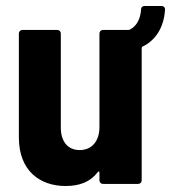

<svg xmlns="http://www.w3.org/2000/svg" viewBox="-20 -614 571 641"><path d="M519 -594H463C456 -594 451 -590 451 -582C448 -543 431 -524 413 -515C411 -514 409 -514 407 -514H324C317 -514 312 -509 312 -502V-190C312 -143 287 -113 246 -113C206 -113 183 -142 183 -188V-502C183 -509 178 -514 171 -514H55C48 -514 43 -509 43 -502V-155C43 -43 114 7 199 7C246 7 282 -7 306 -39C309 -43 312 -42 312 -38V-12C312 -5 317 0 324 0H441C448 0 453 -5 453 -12V-453C453 -455 454 -458 457 -459C496 -478 527 -518 531 -582C531 -590 526 -594 519 -594Z"/></svg>

Font: Barlow Semi Condensed
Style: Bold
Weight: 700
Width: 4
Designer: Jeremy Tribby
Foundry: Tribby Type
Version: Version 1.422;hotconv 1.0.109;makeotfexe 2.5.65596